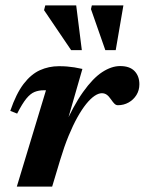

<svg xmlns="http://www.w3.org/2000/svg" viewBox="-20 -690 535 710"><path d="M150 -356.2Q148 -356.2 146.3 -356.2Q144.5 -356.2 142.5 -356.2Q123.3 -356.2 107.9 -350Q92.5 -343.8 77.4 -325.4Q62.4 -307 43.4 -269.9L18 -280Q39.8 -343.7 67.2 -379.6Q94.7 -415.5 127.6 -430.4Q160.4 -445.2 197.8 -445.2Q214.4 -445.2 227.9 -444.1Q241.3 -443 254.9 -440.9Q268.6 -438.7 284.7 -435.1L218.3 -204.4L213.2 -213.5Q251 -299.1 287.3 -350Q323.6 -400.9 357.9 -423.3Q392.3 -445.7 424.2 -445.7Q459.8 -445.7 477.6 -427.1Q495.4 -408.5 495.4 -378.3Q495.4 -356.1 484.5 -338.6Q473.6 -321.1 455.6 -311Q437.5 -300.9 415.9 -300.9Q409.3 -300.9 403.8 -305.9Q398.3 -311 390.2 -322.8Q382.1 -334.7 374.3 -340Q366.5 -345.3 356.6 -345.3Q344.4 -345.3 329.6 -335.4Q314.9 -325.4 298.8 -305.6Q282.8 -285.8 266.3 -256.3Q249.8 -226.7 233.6 -187.5Q217.5 -148.4 202.9 -99.8L172.9 0H42.2ZM282.6 -504.5H243.1L142.9 -652.4L147.4 -670H261.8ZM407.9 -504.5H369.5L316.4 -656.3L319.6 -670H436.3Z"/></svg>

Font: Newsreader Text
Style: Italic
Weight: 400
Italic angle: -17°
Designer: Hugues Gentile
Foundry: Production Type
Version: Version 1.001